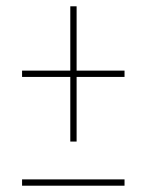

<svg xmlns="http://www.w3.org/2000/svg" viewBox="-20 -592 465 609"><path d="M203 -143V-348H50V-368H203V-572H223V-368H375V-348H223V-143ZM50 -3V-23H375V-3Z"/></svg>

Font: Noto Serif Display ExtraCondensed Thin
Style: Regular
Weight: 100
Width: 2
Designer: Monotype Design Team
Foundry: Monotype Imaging Inc.
Version: Version 2.009